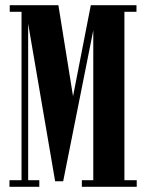

<svg xmlns="http://www.w3.org/2000/svg" viewBox="-20 -720 562 740"><path d="M16.5 0V-25.5H63V-674.5H17.5V-700H205L261.5 -349L330 -700H506V-674.5H459.5V-25.5H507V0H295.5V-25.5H339.5V-603L223.5 -21.5H192.5L88.5 -628.5V-25.5H131.5V0Z"/></svg>

Font: Imbue 50pt
Style: Bold
Weight: 700
Designer: Tyler Finck
Foundry: Etcetera Type Company
Version: Version 1.102; ttfautohint (v1.8.3)